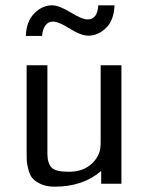

<svg xmlns="http://www.w3.org/2000/svg" viewBox="-20 -690 557 721"><path d="M77 -555Q79 -610 109 -640Q139 -670 175 -670Q202 -670 245 -643.5Q288 -617 309 -617Q346 -617 349 -670H410Q408 -614 378 -585Q348 -556 312 -556Q284 -556 242 -582.5Q200 -609 179 -609Q161 -609 150.5 -594.5Q140 -580 138 -555ZM80 -122V-445H158V-110Q159 -75 174.5 -60Q190 -45 238 -45Q290 -45 321.5 -72.5Q353 -100 357 -136Q358 -146 358 -165V-445H436V0H360V-48Q292 11 185 11Q155 11 134 1.5Q113 -8 102.5 -20Q92 -32 86.5 -53.5Q81 -75 80.5 -87.5Q80 -100 80 -122Z"/></svg>

Font: CMU Sans Serif
Style: Medium
Weight: 500
Version: Version 0.7.0